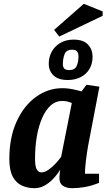

<svg xmlns="http://www.w3.org/2000/svg" viewBox="-20 -978 583 1008"><path d="M161 10Q126 10 95.5 -3.5Q65 -17 47 -50.5Q29 -84 29 -143Q29 -256 67 -339.5Q105 -423 168.5 -469Q232 -515 307 -515Q336 -515 366 -508.5Q396 -502 408 -498L434 -533L502 -523L443 -215Q436 -176 431 -134Q426 -92 426 -66H500V-18Q460 -2 425 4Q390 10 359 10Q329 10 310.5 -2.5Q292 -15 292 -43Q292 -47 292.5 -54.5Q293 -62 294 -71Q295 -80 296 -87Q278 -58 256 -36Q234 -14 210.5 -2Q187 10 161 10ZM198 -73Q215 -73 235 -87Q255 -101 273 -120.5Q291 -140 301 -155L357 -437Q343 -443 331.5 -445.5Q320 -448 306 -448Q272 -448 246 -424.5Q220 -401 201.5 -359Q183 -317 173.5 -262.5Q164 -208 164 -145Q164 -104 173 -88.5Q182 -73 198 -73ZM336 -558Q286 -558 261 -582Q236 -606 236 -643Q236 -677 251 -705.5Q266 -734 295.5 -752Q325 -770 366 -770Q418 -770 442 -744Q466 -718 466 -680Q466 -643 449.5 -615.5Q433 -588 403.5 -573Q374 -558 336 -558ZM343 -610Q373 -610 382.5 -631.5Q392 -653 392 -682Q392 -697 385.5 -707Q379 -717 359 -717Q328 -717 319 -693.5Q310 -670 310 -641Q310 -627 317 -618.5Q324 -610 343 -610ZM291 -786 264 -821 420 -958 519 -918V-895Z"/></svg>

Font: Manuale
Style: Italic
Weight: 400
Italic angle: -11°
Designer: Eduardo Tunni / Pablo Cosgaya
Foundry: Eduardo Tunni / Pablo Cosgaya
Version: Version 1.002